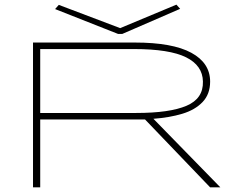

<svg xmlns="http://www.w3.org/2000/svg" viewBox="-20 -806 1040 826"><path d="M122 0V-623H560Q722 -623 803 -579Q884 -535 884 -455Q884 -401 851.5 -367Q819 -333 764 -316.5Q709 -300 640 -295L928 0H884L604 -292H153V0ZM153 -320H566Q710 -320 782.5 -351Q855 -382 853 -455Q852 -524 780.5 -559.5Q709 -595 556 -595H153ZM739 -786 755 -768 506 -660H488L217 -767L233 -785L497 -685Z"/></svg>

Font: Inconsolata UltraExpanded ExtraLight
Style: Regular
Weight: 200
Width: 9
Monospace: yes
Designer: Raph Levien, Cyreal, Brenton Simpson
Foundry: Raph Levien, Cyreal, Google
Version: Version 3.001; ttfautohint (v1.8.2.53-6de2)